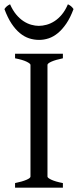

<svg xmlns="http://www.w3.org/2000/svg" viewBox="-35 -862 357 882"><path d="M34.2 0V-21Q67.4 -27.8 86.2 -35.9Q105 -43.9 105 -50.8V-564Q105 -569.8 87.2 -578.6Q69.3 -587.4 34.2 -594.2V-615.2H253.9V-594.2Q220.7 -587.4 201.9 -579.1Q183.1 -570.8 183.1 -564V-50.8Q183.1 -44.9 200.9 -36.4Q218.8 -27.8 253.9 -21V0ZM302.7 -820.3Q288.1 -780.8 269.8 -753.9Q251.5 -727.1 231.2 -710.2Q210.9 -693.4 189 -686Q167 -678.7 145 -678.7Q121.1 -678.7 98.6 -686Q76.2 -693.4 55.9 -710.2Q35.6 -727.1 17.8 -753.9Q0 -780.8 -14.6 -820.3Q-8.8 -829.1 -2.9 -833.7Q2.9 -838.4 11.2 -842.3Q23.4 -814.5 39.3 -795.4Q55.2 -776.4 72.8 -764.9Q90.3 -753.4 108.6 -748.3Q127 -743.2 143.1 -743.2Q160.2 -743.2 179 -748.3Q197.8 -753.4 215.6 -764.9Q233.4 -776.4 249.3 -795.4Q265.1 -814.5 276.9 -842.3Q285.2 -838.4 291 -833.7Q296.9 -829.1 302.7 -820.3Z"/></svg>

Font: Gentium Plus Afr
Style: Regular
Weight: 400
Designer: J. Victor Gaultney, Annie Olsen, Iska Routamaa, Becca Hirsbrunner
Foundry: SIL International
Version: Version 5.000